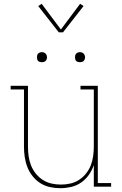

<svg xmlns="http://www.w3.org/2000/svg" viewBox="-20 -981 640 1009"><path d="M297 8Q269 8 242 2Q215 -4 192 -18.5Q169 -33 151.5 -55Q134 -77 124 -102.5Q114 -128 110 -155.5Q106 -183 106 -210V-511H36V-530H127V-210Q127 -185 130.5 -160Q134 -135 143 -112Q152 -89 168 -69Q184 -49 205 -35.5Q226 -22 250.5 -16.5Q275 -11 300 -11Q325 -11 349.5 -16.5Q374 -22 395 -35.5Q416 -49 432 -69Q448 -89 457 -112Q466 -135 469.5 -160Q473 -185 473 -210V-511H403V-530H494V-19H564V0H473V-113Q463 -85 446.5 -61.5Q430 -38 406 -21.5Q382 -5 353.5 1.5Q325 8 297 8ZM400 -654Q395 -654 389.5 -655.5Q384 -657 380.5 -660.5Q377 -664 375.5 -669.5Q374 -675 374 -680Q374 -685 375.5 -690.5Q377 -696 380.5 -699.5Q384 -703 389.5 -705Q395 -707 400 -707Q405 -707 410.5 -705Q416 -703 419.5 -699.5Q423 -696 425 -690.5Q427 -685 427 -680Q427 -675 425 -669.5Q423 -664 419.5 -660.5Q416 -657 410.5 -655.5Q405 -654 400 -654ZM200 -654Q195 -654 189.5 -655.5Q184 -657 180.5 -660.5Q177 -664 175.5 -669.5Q174 -675 174 -680Q174 -685 175.5 -690.5Q177 -696 180.5 -699.5Q184 -703 189.5 -705Q195 -707 200 -707Q205 -707 210.5 -705Q216 -703 219.5 -699.5Q223 -696 225 -690.5Q227 -685 227 -680Q227 -675 225 -669.5Q223 -664 219.5 -660.5Q216 -657 210.5 -655.5Q205 -654 200 -654ZM289 -811 181 -949 199 -961 300 -826 401 -961 419 -949 311 -811Z"/></svg>

Font: Iosevka Curly Slab ThEx
Style: Regular
Weight: 100
Width: 7
Monospace: yes
Designer: Belleve Invis
Foundry: Belleve Invis
Version: Version 11.1.0; ttfautohint (v1.8.3)